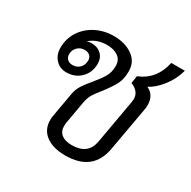

<svg xmlns="http://www.w3.org/2000/svg" viewBox="-142 -748 889 895"><g transform="rotate(30 302.5 -300.5)"><path d="M491 -459Q535 -439 535 -385Q535 -372 532 -357L491 -127Q468 10 319 10Q253 10 214.5 -18.5Q176 -47 176 -99Q176 -112 179 -127L201 -252Q206 -280 220.5 -302.5Q235 -325 259 -353Q288 -388 301.5 -412Q315 -436 315 -469Q315 -501 292 -517.5Q269 -534 232 -534Q176 -534 140 -501Q152 -505 165 -505Q197 -505 217 -486Q237 -467 237 -436Q237 -389 206.5 -358.5Q176 -328 129 -328Q94 -328 71.5 -352.5Q49 -377 49 -414Q49 -463 74 -502Q99 -541 142.5 -563.5Q186 -586 239 -586Q299 -586 339.5 -557.5Q380 -529 380 -478Q380 -436 365.5 -408Q351 -380 322 -342Q298 -313 286 -293.5Q274 -274 269 -247L247 -122Q246 -117 246 -107Q246 -78 265.5 -62.5Q285 -47 321 -47Q407 -47 421 -122L463 -359Q465 -371 465 -377Q465 -419 418 -437L424 -477Q511 -512 532 -611H605Q591 -559 558 -517.5Q525 -476 491 -459ZM153 -462Q130 -462 114.5 -446.5Q99 -431 99 -408Q99 -392 109.5 -382Q120 -372 137 -372Q161 -372 176 -387.5Q191 -403 191 -427Q191 -443 180.5 -452.5Q170 -462 153 -462Z"/></g></svg>

Font: Sarabun Light
Style: Italic
Weight: 300
Italic angle: -10°
Designer: Suppakit Chalermlarp | Katatrad Co.,Ltd.
Foundry: Cadson Demak Co.,Ltd.
Version: Version 1.000; ttfautohint (v1.6)